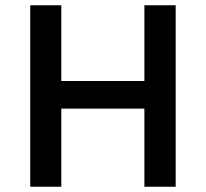

<svg xmlns="http://www.w3.org/2000/svg" viewBox="-20 -710 782 730"><path d="M95 0V-690H213V-402H529V-690H648V0H529V-297H213V0Z"/></svg>

Font: Radio Canada Medium
Style: Regular
Weight: 500
Designer: Charles Daoud, Etienne Aubert Bonn, Alexandre Saumier Demers, Jacques Le Bailly
Foundry: Radio-Canada
Version: Version 2.104; ttfautohint (v1.8.4.7-5d5b);gftools[0.9.28.de